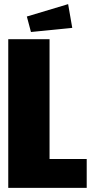

<svg xmlns="http://www.w3.org/2000/svg" viewBox="-20 -910 450 930"><path d="M130 -755 330 -775 310 -890 110 -830ZM20 -720V0H400V-140H220V-720Z"/></svg>

Font: MikodacsPCS
Style: Regular
Weight: 900
Designer: gluk (gluksza@wp.pl)
Foundry: gluk (gluksza@wp.pl)
Version: Version 0.27